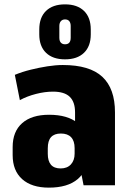

<svg xmlns="http://www.w3.org/2000/svg" viewBox="-20 -849 597 880"><path d="M324 -199V-334Q324 -382 299.5 -405.5Q275 -429 223 -429Q186 -429 145 -418.5Q104 -408 71 -390L48 -506Q82 -520 120.5 -529.5Q159 -539 197 -545Q235 -551 268 -551Q391 -551 449 -497Q507 -443 507 -334V0H363ZM204 11Q125 11 81.5 -28Q38 -67 38 -138V-175Q38 -246 81.5 -284.5Q125 -323 205 -323Q290 -323 336 -285Q382 -247 382 -176V-139Q382 -67 336 -28Q290 11 204 11ZM258 -77Q288 -77 305 -95.5Q322 -114 322 -145V-170Q322 -203 306 -220Q290 -237 259 -237Q229 -237 214 -220.5Q199 -204 199 -169V-144Q199 -111 213.5 -94Q228 -77 258 -77ZM278 -577Q222 -577 191 -607Q160 -637 160 -691V-714Q160 -769 191 -799Q222 -829 278 -829Q334 -829 365 -799Q396 -769 396 -714V-691Q396 -637 365 -607Q334 -577 278 -577ZM278 -646Q291 -646 297.5 -653.5Q304 -661 304 -676V-730Q304 -744 297.5 -752Q291 -760 278 -760Q266 -760 259 -752Q252 -744 252 -730V-676Q252 -661 259 -653.5Q266 -646 278 -646Z"/></svg>

Font: Pathway Extreme Condensed ExtraBold
Style: Regular
Weight: 800
Width: 3
Version: Version 1.001;gftools[0.9.26]